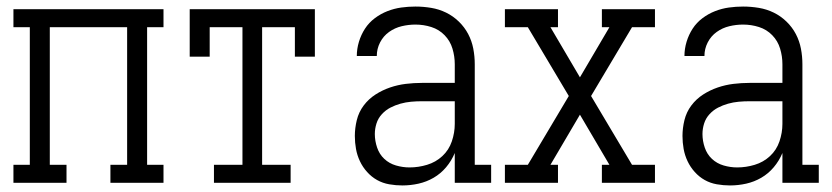

<svg xmlns="http://www.w3.org/2000/svg" viewBox="-20 -558 2540 586"><path d="M21 0V-55H71V-475H21V-530H479V-475H429V-55H479V0H317V-55H368V-475H132V-55H183V0Z M633 0V-55H720V-475H620V-385H559V-530H941V-385H880V-475H780V-55H867V0Z M1208 8Q1188 8 1168 4.5Q1148 1 1131 -8.5Q1114 -18 1100.5 -33Q1087 -48 1078.5 -66Q1070 -84 1066.5 -103.5Q1063 -123 1063 -143Q1063 -167 1069 -191.5Q1075 -216 1090 -236Q1105 -256 1126 -269.5Q1147 -283 1170.5 -291Q1194 -299 1218.5 -302Q1243 -305 1268 -305H1368V-362Q1368 -386 1361 -409.5Q1354 -433 1337 -450.5Q1320 -468 1296.5 -475.5Q1273 -483 1248 -483Q1227 -483 1206 -478Q1185 -473 1167.5 -460.5Q1150 -448 1140 -428.5Q1130 -409 1130 -387H1069Q1069 -409 1075.5 -430.5Q1082 -452 1094 -470.5Q1106 -489 1124 -502.5Q1142 -516 1162.5 -524Q1183 -532 1204.5 -535Q1226 -538 1248 -538Q1272 -538 1296 -534Q1320 -530 1341.5 -519.5Q1363 -509 1380.5 -492Q1398 -475 1409 -454Q1420 -433 1424.5 -409.5Q1429 -386 1429 -362V-55H1479V0H1368V-91Q1358 -67 1341.5 -47.5Q1325 -28 1303.5 -15.5Q1282 -3 1257.5 2.5Q1233 8 1208 8ZM1230 -47Q1257 -47 1283.5 -55Q1310 -63 1330 -81.5Q1350 -100 1359 -126.5Q1368 -153 1368 -180V-249H1268Q1251 -249 1234.5 -247.5Q1218 -246 1202 -241.5Q1186 -237 1171.5 -229.5Q1157 -222 1145.5 -209.5Q1134 -197 1129 -181Q1124 -165 1124 -149Q1124 -128 1131 -107.5Q1138 -87 1153 -73Q1168 -59 1188.5 -53Q1209 -47 1230 -47Z M1521 0V-55H1591L1716 -265L1591 -475H1521V-530H1683V-475H1660L1750 -322L1840 -475H1817V-530H1979V-475H1909L1784 -265L1909 -55H1979V0H1817V-55H1840L1750 -208L1660 -55H1683V0Z M2208 8Q2188 8 2168 4.5Q2148 1 2131 -8.5Q2114 -18 2100.5 -33Q2087 -48 2078.5 -66Q2070 -84 2066.5 -103.5Q2063 -123 2063 -143Q2063 -167 2069 -191.5Q2075 -216 2090 -236Q2105 -256 2126 -269.5Q2147 -283 2170.5 -291Q2194 -299 2218.5 -302Q2243 -305 2268 -305H2368V-362Q2368 -386 2361 -409.5Q2354 -433 2337 -450.5Q2320 -468 2296.5 -475.5Q2273 -483 2248 -483Q2227 -483 2206 -478Q2185 -473 2167.5 -460.5Q2150 -448 2140 -428.5Q2130 -409 2130 -387H2069Q2069 -409 2075.5 -430.5Q2082 -452 2094 -470.5Q2106 -489 2124 -502.5Q2142 -516 2162.5 -524Q2183 -532 2204.5 -535Q2226 -538 2248 -538Q2272 -538 2296 -534Q2320 -530 2341.5 -519.5Q2363 -509 2380.5 -492Q2398 -475 2409 -454Q2420 -433 2424.5 -409.5Q2429 -386 2429 -362V-55H2479V0H2368V-91Q2358 -67 2341.5 -47.5Q2325 -28 2303.5 -15.5Q2282 -3 2257.5 2.5Q2233 8 2208 8ZM2230 -47Q2257 -47 2283.5 -55Q2310 -63 2330 -81.5Q2350 -100 2359 -126.5Q2368 -153 2368 -180V-249H2268Q2251 -249 2234.5 -247.5Q2218 -246 2202 -241.5Q2186 -237 2171.5 -229.5Q2157 -222 2145.5 -209.5Q2134 -197 2129 -181Q2124 -165 2124 -149Q2124 -128 2131 -107.5Q2138 -87 2153 -73Q2168 -59 2188.5 -53Q2209 -47 2230 -47Z"/></svg>

Font: Iosevka Slab Light
Style: Regular
Weight: 300
Monospace: yes
Designer: Belleve Invis
Foundry: Belleve Invis
Version: Version 11.1.0; ttfautohint (v1.8.3)